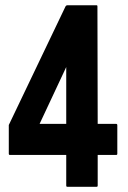

<svg xmlns="http://www.w3.org/2000/svg" viewBox="-20 -716 491 736"><path d="M350.6 0H237.8Q233.9 0 233.9 -4.9V-122.1H17.6Q13.7 -122.1 13.7 -127V-236.8L231.4 -691.9Q233.9 -695.8 237.8 -695.8H350.6Q353.5 -695.8 353.5 -691.9L354.5 -241.2H424.8Q429.7 -241.2 429.7 -235.8V-127Q429.7 -122.1 425.8 -122.1H354.5V-4.9Q354.5 0 350.6 0ZM233.9 -241.2V-459L131.8 -241.2Z"/></svg>

Font: Bayon
Style: Regular
Weight: 400
Designer: Danh Hong
Version: Version 8.001; ttfautohint (v1.8.3)